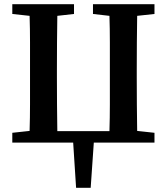

<svg xmlns="http://www.w3.org/2000/svg" viewBox="-20 -684 800 921"><path d="M426 -617V-664H721V-617L638 -608Q637 -544 636.5 -480Q636 -416 636 -353V-310Q636 -246 636.5 -182Q637 -118 638 -56L721 -47V0H430L415 217H345L331 0H39V-47L122 -56Q124 -120 124 -183.5Q124 -247 124 -310V-353Q124 -418 124 -481.5Q124 -545 122 -608L39 -617V-664H335V-617L255 -608Q254 -544 253.5 -480Q253 -416 253 -353V-310Q253 -246 253.5 -182Q254 -118 255 -55H505Q507 -119 507 -182.5Q507 -246 507 -310V-353Q507 -418 507 -482Q507 -546 505 -608Z"/></svg>

Font: Source Serif 4 Semibold
Style: Regular
Weight: 600
Designer: Frank Grießhammer
Foundry: Adobe
Version: Version 4.005;hotconv 1.1.0;makeotfexe 2.6.0